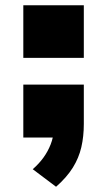

<svg xmlns="http://www.w3.org/2000/svg" viewBox="-20 -525 409 733"><path d="M194 188 105 121Q129 100 146 76.5Q163 53 173.5 26Q184 -1 186 -31L225 0H69V-202H300V-52Q300 -4 290.5 37Q281 78 258 115Q235 152 194 188ZM69 -304V-505H300V-304Z"/></svg>

Font: Nunito Sans 7pt Expanded Black
Style: Regular
Weight: 900
Width: 7
Designer: Vernon Adams
Foundry: Vernon Adams
Version: Version 3.101;gftools[0.9.27]